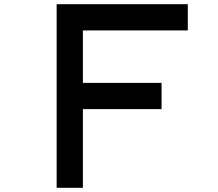

<svg xmlns="http://www.w3.org/2000/svg" viewBox="-20 -895 1040 915"><path d="M250 -875H875V-750H375V-500H750V-375H375V0H250Z"/></svg>

Font: Dogica
Style: Regular
Weight: 400
Monospace: yes
Designer: Roberto Mocci
Version: Version 001.012